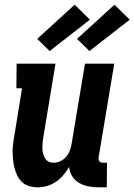

<svg xmlns="http://www.w3.org/2000/svg" viewBox="-20 -792 574 820"><path d="M140 8Q121 8 103.5 2.5Q86 -3 73.5 -15Q61 -27 53.5 -43Q46 -59 41.5 -76Q37 -93 35.5 -111.5Q34 -130 34 -148.5Q34 -167 37 -186Q40 -205 43 -223L74 -415H50L51 -520H217L165 -206Q163 -195 162 -183Q161 -171 161 -159.5Q161 -148 164 -137Q167 -126 172 -116.5Q177 -107 187 -102Q197 -97 209 -97Q224 -97 238.5 -104Q253 -111 263 -123Q273 -135 278.5 -150Q284 -165 286 -179L343 -520H468L401 -119Q401 -114 401.5 -110Q402 -106 404.5 -103Q407 -100 411.5 -98.5Q416 -97 420 -97H437L436 8H402Q379 8 358 4Q337 0 318.5 -10.5Q300 -21 288.5 -39Q277 -57 275 -79Q264 -60 250 -43.5Q236 -27 218 -15Q200 -3 180 2.5Q160 8 140 8ZM362 -574 309 -626 469 -772 534 -708ZM192 -574 139 -626 299 -772 364 -708Z"/></svg>

Font: Iosevka Curly Slab Extrabold
Style: Italic
Weight: 800
Italic angle: -9°
Monospace: yes
Designer: Belleve Invis
Foundry: Belleve Invis
Version: Version 22.1.2; ttfautohint (v1.8.4)